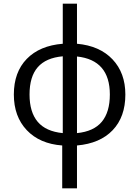

<svg xmlns="http://www.w3.org/2000/svg" viewBox="-20 -780 755 1040"><path d="M397 -543V-760H320V-543Q195 -533 125 -461Q55 -389 55 -268Q55 -149 125 -75Q195 -1 317 8V240H397V8Q522 -3 590.5 -75Q659 -147 659 -268Q659 -385 589.5 -458.5Q520 -532 397 -543ZM320 -475V-59Q228 -68 184 -120.5Q140 -173 140 -268Q140 -365 184.5 -416Q229 -467 320 -475ZM397 -59V-474Q575 -455 575 -268Q575 -173 531.5 -120.5Q488 -68 397 -59Z"/></svg>

Font: OpenSansMMV
Style: Regular
Weight: 400
Designer: Steve Matteson
Foundry: Ascender Corporation
Version: Version 4.000